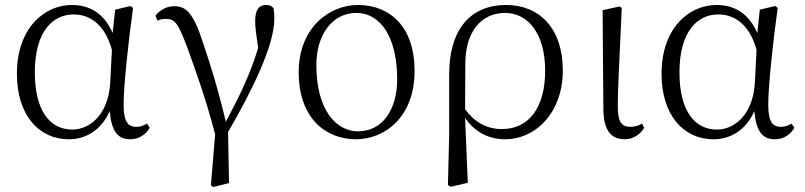

<svg xmlns="http://www.w3.org/2000/svg" viewBox="-20 -546 3237 772"><path d="M257 14C320 14 385 -18 421 -99C429 -15 455 14 504 14C539 14 566 -5 582 -32L571 -49C557 -41 546 -36 528 -36C495 -36 477 -56 477 -125C477 -199 496 -379 515 -514L505 -522L443 -507L433 -413C399 -492 341 -526 269 -526C159 -526 48 -434 48 -249C48 -82 137 14 257 14ZM430 -346 423 -210C414 -80 337 -25 271 -25C177 -25 120 -106 120 -255C120 -422 194 -488 276 -488C338 -488 400 -452 430 -346Z M828 199 837 206 901 190 897 -15C991 -177 1083 -362 1083 -469C1083 -486 1082 -499 1080 -513C1072 -522 1065 -526 1049 -526C1022 -526 1006 -507 1006 -462C1006 -437 1009 -414 1018 -353C985 -245 946 -166 888 -56C856 -193 822 -298 796 -375C757 -496 727 -521 681 -521C649 -521 624 -506 605 -483L613 -463C624 -468 635 -470 647 -470C684 -470 696 -453 733 -355C765 -266 806 -155 845 -6Z M1411 14C1525 14 1647 -73 1647 -261C1647 -435 1551 -526 1419 -526C1305 -526 1181 -435 1181 -256C1181 -68 1292 14 1411 14ZM1419 -18C1333 -18 1252 -102 1252 -285C1252 -408 1318 -494 1412 -494C1515 -494 1577 -389 1577 -227C1577 -109 1521 -18 1419 -18Z M1781 198 1792 205 1861 189 1850 -72C1887 -16 1945 14 2010 14C2135 14 2243 -94 2243 -263C2243 -434 2147 -526 2015 -526C1875 -526 1786 -432 1786 -246V0ZM1850 -107 1851 -292C1852 -418 1914 -494 2011 -494C2102 -494 2172 -412 2172 -262C2172 -114 2107 -27 1998 -27C1935 -27 1886 -57 1850 -107Z M2492 14C2529 14 2558 -10 2570 -32L2562 -49C2548 -42 2535 -36 2515 -36C2483 -36 2464 -51 2464 -116C2464 -195 2470 -282 2480 -514L2471 -520L2403 -505L2406 -110C2406 -19 2439 14 2492 14Z M2849 14C2912 14 2977 -18 3013 -99C3021 -15 3047 14 3096 14C3131 14 3158 -5 3174 -32L3163 -49C3149 -41 3138 -36 3120 -36C3087 -36 3069 -56 3069 -125C3069 -199 3088 -379 3107 -514L3097 -522L3035 -507L3025 -413C2991 -492 2933 -526 2861 -526C2751 -526 2640 -434 2640 -249C2640 -82 2729 14 2849 14ZM3022 -346 3015 -210C3006 -80 2929 -25 2863 -25C2769 -25 2712 -106 2712 -255C2712 -422 2786 -488 2868 -488C2930 -488 2992 -452 3022 -346Z"/></svg>

Font: Noto Serif CJK HK Light
Style: Regular
Weight: 300
Designer: Ryoko NISHIZUKA 西塚涼子 (kana & ideographs); Frank Grießhammer (Latin, Greek & Cyrillic); Wenlong ZHANG 张文龙 (bopomofo); San
Foundry: Adobe
Version: Version 2.001;hotconv 1.1.0;makeotfexe 2.6.0